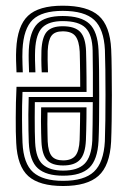

<svg xmlns="http://www.w3.org/2000/svg" viewBox="-20 -628 442 657"><path d="M194.5 -608.5Q279.2 -608.5 317.9 -574.1Q356.5 -539.8 360.5 -459Q361.8 -431 362.2 -389.4Q362.8 -347.8 362.8 -301.9Q362.8 -256 362.1 -214Q361.5 -172 360.2 -143Q355.8 -61 316.9 -26.2Q278 8.5 196 8.5Q114.8 8.5 77 -25.2Q39.2 -59 35.5 -139Q34.5 -156 34.1 -177.8Q33.8 -199.5 33.9 -224.5Q34 -249.5 34.5 -276.5Q35 -303.5 36.5 -331H254.5Q254.5 -353.2 254.2 -375.2Q254 -397.2 253.6 -416.8Q253.2 -436.2 252.8 -450.8Q250.8 -488.2 238 -504.5Q225.2 -520.8 194.5 -520.8Q167.8 -520.8 156.4 -506Q145 -491.2 143.2 -453.8Q142.8 -442 143 -423.1Q143.2 -404.2 144.2 -380.5H122.8Q121.5 -404.2 121.4 -423.2Q121.2 -442.2 121.8 -454.8Q123.8 -500.8 140.2 -519.5Q156.8 -538.2 194.5 -538.2Q236 -538.2 254.4 -518.9Q272.8 -499.5 274.5 -453Q275 -436.5 275.4 -413.1Q275.8 -389.8 276 -363.9Q276.2 -338 276.2 -313.5H57Q56 -289.8 55.6 -265.8Q55.2 -241.8 55.4 -219Q55.5 -196.2 55.9 -176.1Q56.2 -156 57 -140Q60.2 -68 93.5 -38.6Q126.8 -9.2 196 -9.2Q268.2 -9.2 301.5 -40.5Q334.8 -71.8 338.8 -144.2Q340 -174.2 340.5 -216.5Q341 -258.8 341 -304Q341 -349.2 340.5 -389.8Q340 -430.2 339 -457Q335.5 -528.8 302.4 -559.8Q269.2 -590.8 194.5 -590.8Q123.5 -590.8 92 -560.4Q60.5 -530 57 -458Q56.5 -447 56.5 -434Q56.5 -421 57 -407.5Q57.5 -394 58 -380.5H36.5Q35.5 -398.8 35 -420Q34.5 -441.2 35.5 -458.8Q39.2 -539.5 75.9 -574Q112.5 -608.5 194.5 -608.5ZM194.5 -573.2Q257.2 -573.2 285.8 -546.8Q314.2 -520.2 317.2 -456.2Q318.5 -428.2 319 -387.2Q319.5 -346.2 319.5 -300.9Q319.5 -255.5 319 -214.4Q318.5 -173.2 317.2 -145.8Q313.8 -81 285.4 -53.9Q257 -26.8 196 -26.8Q137.8 -26.8 109.6 -52Q81.5 -77.2 78.5 -140.5Q78 -157.8 77.4 -182Q76.8 -206.2 77 -235.4Q77.2 -264.5 78.2 -296H297.8Q297.8 -343.2 297.8 -379.6Q297.8 -416 297 -454.5Q296 -509 273 -532.4Q250 -555.8 194.5 -555.8Q148 -555.8 125.5 -534.5Q103 -513.2 100.2 -456.8Q99.5 -441.2 99.8 -422Q100 -402.8 101.2 -380.5H79.5Q78.8 -400.8 78.2 -420.4Q77.8 -440 78.5 -457.2Q81.8 -520.5 108.1 -546.9Q134.5 -573.2 194.5 -573.2ZM297.5 -278.5H99.2Q98.8 -250.8 98.8 -225.1Q98.8 -199.5 99.1 -178Q99.5 -156.5 100.2 -141Q102.8 -85.5 126.8 -64.9Q150.8 -44.2 196 -44.2Q245.8 -44.2 269.2 -67.5Q292.8 -90.8 295.8 -147Q296.5 -165 296.9 -201.6Q297.2 -238.2 297.5 -278.5ZM276 -260.8Q276 -243 275.8 -223.2Q275.5 -203.5 275.1 -184.2Q274.8 -165 274 -148.2Q271.8 -101.2 253.6 -81.5Q235.5 -61.8 196 -61.8Q157.5 -61.8 140.6 -80.5Q123.8 -99.2 121.8 -143Q121.2 -154.2 120.8 -172.5Q120.2 -190.8 120.2 -213.5Q120.2 -236.2 120.8 -260.8ZM254.2 -243.2H142.5Q142 -223 142.1 -203.5Q142.2 -184 142.6 -168.4Q143 -152.8 143.2 -143.8Q145 -108.5 157 -93.9Q169 -79.2 196 -79.2Q224.8 -79.2 237.8 -95Q250.8 -110.8 252.5 -149.2Q253 -162.2 253.2 -176.9Q253.5 -191.5 253.8 -207.9Q254 -224.2 254.2 -243.2Z"/></svg>

Font: Big Shoulders Inline Display Thin
Style: Bold
Weight: 700
Version: Version 2.002